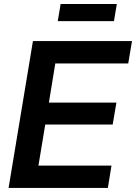

<svg xmlns="http://www.w3.org/2000/svg" viewBox="-20 -931 674 951"><path d="M22.5 0 143.1 -727.5H633.8L615.2 -616.7H253.9L222.2 -422.9H556.6L538.1 -314H204.1L170.4 -110.8H532.2L514.2 0ZM558.6 -911.1 544.4 -826.2H266.1L280.3 -911.1Z"/></svg>

Font: Inter 24pt SemiBold
Style: Italic
Weight: 600
Italic angle: -9.3988°
Designer: Rasmus Andersson
Foundry: rsms
Version: Version 4.001;git-66647c0bb